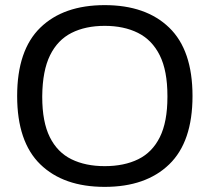

<svg xmlns="http://www.w3.org/2000/svg" viewBox="-20 -718 818 750"><path d="M389 12Q228 12 137.5 -76Q47 -164 47 -343Q47 -522 137.5 -610Q228 -698 389 -698Q550 -698 641 -610Q732 -522 732 -343Q732 -164 641 -76Q550 12 389 12ZM389 -69Q465 -69 520 -96Q575 -123 604.5 -182.5Q634 -242 634 -339V-343Q634 -442 604 -502Q574 -562 519 -589.5Q464 -617 389 -617Q314 -617 259.5 -589.5Q205 -562 175.5 -502Q146 -442 145 -343V-339Q145 -242 174.5 -182.5Q204 -123 259 -96Q314 -69 389 -69Z"/></svg>

Font: Archivo VF Beta
Style: Regular
Weight: 400
Designer: Hector Gatti
Foundry: Omnibus-Type
Version: Version 1.002